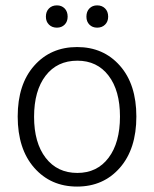

<svg xmlns="http://www.w3.org/2000/svg" viewBox="-20 -685 574 715"><path d="M45.9 -251Q45.9 -371.1 107.4 -440.4Q168.9 -509.8 267.1 -509.8Q365.2 -509.8 426.5 -440.4Q487.8 -371.1 487.8 -251Q487.8 -130.4 426.5 -60.3Q365.2 9.8 267.1 9.8Q168.9 9.8 107.4 -60.3Q45.9 -130.4 45.9 -251ZM106.9 -250Q106.9 -153.3 150.1 -97.2Q193.4 -41 268.1 -41Q341.8 -41 384.3 -97.4Q426.8 -153.8 426.8 -251Q426.8 -347.7 384.3 -403.3Q341.8 -459 268.1 -459Q192.9 -459 149.9 -403.1Q106.9 -347.2 106.9 -250ZM150.9 -623Q150.9 -642.1 162.4 -653.6Q173.8 -665 191.9 -665Q209.5 -665 220.7 -653.6Q231.9 -642.1 231.9 -623Q231.9 -604.5 220.7 -593.3Q209.5 -582 191.9 -582Q173.8 -582 162.4 -593.3Q150.9 -604.5 150.9 -623ZM301.8 -623Q301.8 -642.1 313 -653.6Q324.2 -665 341.8 -665Q359.9 -665 371.3 -653.6Q382.8 -642.1 382.8 -623Q382.8 -604.5 371.3 -593.3Q359.9 -582 341.8 -582Q324.2 -582 313 -593.3Q301.8 -604.5 301.8 -623Z"/></svg>

Font: LT Hoop Light
Style: Regular
Weight: 300
Designer: Daniel Lyons
Foundry: LyonsType
Version: Version 1.000